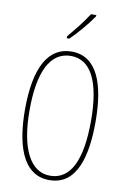

<svg xmlns="http://www.w3.org/2000/svg" viewBox="-103 -1010 716 1080"><g transform="rotate(10 255.5 -470.0)"><path d="M357 -943V-950H327C293 -898 261 -858 216 -805V-793H230C269 -830 324 -894 357 -943ZM457 -358C457 -570 404 -724 257 -724C126 -724 54 -602 54 -358C54 -173 97 10 257 10C416 10 457 -165 457 -358ZM80 -358C80 -574 137 -699 257 -699C374 -699 431 -577 431 -358C431 -135 374 -15 257 -15C143 -15 80 -141 80 -358Z"/></g></svg>

Font: Noto Sans Gurmukhi UI ExtraCondensed Thin
Style: Regular
Weight: 100
Width: 2
Designer: Jelle Bosma - Monotype Design Team
Foundry: Monotype Imaging Inc.
Version: Version 2.004